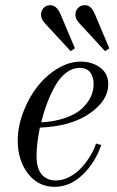

<svg xmlns="http://www.w3.org/2000/svg" viewBox="-20 -704 450 736"><path d="M348.1 -153.8 368.2 -147.9Q343.8 -78.6 295.7 -33.2Q247.6 12.2 189 12.2Q126 12.2 86.9 -39.1Q47.9 -90.3 47.9 -165Q47.9 -217.3 68.1 -271.7Q88.4 -326.2 121.3 -369.4Q154.3 -412.6 199.2 -440.2Q244.1 -467.8 290 -467.8Q332.5 -467.8 363.8 -445.1Q395 -422.4 395 -380.9Q395 -318.8 324 -269.3Q252.9 -219.7 132.8 -214.8Q120.1 -151.4 120.1 -106Q120.1 -58.1 139.9 -35.2Q159.7 -12.2 193.8 -12.2Q221.2 -12.2 247.8 -26.6Q274.4 -41 293.9 -63Q313.5 -85 327.4 -108.6Q341.3 -132.3 348.1 -153.8ZM285.2 -443.8Q258.3 -443.8 234.1 -425.5Q210 -407.2 192.1 -376Q174.3 -344.7 161.1 -309.8Q147.9 -274.9 138.2 -234.9Q192.9 -238.3 233.6 -253.2Q274.4 -268.1 296.4 -289.8Q318.4 -311.5 328.6 -334.2Q338.9 -356.9 338.9 -380.9Q338.9 -408.7 325.9 -426.3Q313 -443.8 285.2 -443.8ZM251 -507.8 154.8 -611.8Q137.2 -629.4 137.2 -647Q137.2 -662.6 147 -673.3Q156.7 -684.1 172.9 -684.1Q196.3 -684.1 210.9 -651.9L267.1 -519ZM382.8 -507.8 287.1 -611.8Q269 -629.9 269 -647Q269 -662.6 279.1 -673.3Q289.1 -684.1 305.2 -684.1Q316.9 -684.1 325.7 -677Q334.5 -669.9 342.8 -651.9L398.9 -519Z"/></svg>

Font: Flanker Steampunk
Style: Italic
Weight: 400
Italic angle: -12°
Designer: Alexey Kryukov, Leonardo Di Lena
Foundry: Alexey Kryukov, Leonardo Di Lena
Version: 1.210